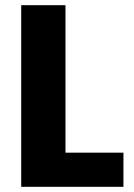

<svg xmlns="http://www.w3.org/2000/svg" viewBox="-20 -722 517 742"><path d="M233 -132H457V0H62V-702H233Z"/></svg>

Font: MSTAGE
Style: Bold
Weight: 700
Designer: Ninad Kale (Devanagari), Jonny Pinhorn (Latin)
Foundry: Indian Type Foundry
Version: 4.004